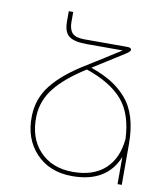

<svg xmlns="http://www.w3.org/2000/svg" viewBox="-84 -827 779 898"><g transform="rotate(10 305.0 -378.5)"><path d="M320 -515Q376 -495 416 -471Q456 -447 489 -410Q522 -373 538.5 -319Q555 -265 555 -192V0H535V-129Q483 0 319 0Q211 0 146.5 -68.5Q82 -137 85 -245Q87 -328 137.5 -392Q188 -456 285 -516Q380 -575 450 -620H278Q221 -620 195.5 -638.5Q170 -657 170 -708V-757H191V-709Q191 -674 207 -657Q223 -640 264 -640H468Q481 -640 485.5 -635Q490 -630 486 -624Q482 -618 472 -611Q358 -539 320 -515ZM319 -20Q416 -20 471.5 -71Q527 -122 535 -215Q530 -332 474 -397.5Q418 -463 301 -503Q300 -503 300 -502.5Q300 -502 299 -502Q203 -441 156 -381.5Q109 -322 106 -249Q102 -145 160.5 -82.5Q219 -20 319 -20Z"/></g></svg>

Font: Montserrat arm Thin
Style: Regular
Weight: 250
Designer: Julieta Ulanovsky
Foundry: Julieta Ulanovsky
Version: Version 6.000;PS 006.000;hotconv 1.0.88;makeotf.lib2.5.64775